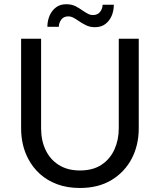

<svg xmlns="http://www.w3.org/2000/svg" viewBox="-20 -904 776 932"><path d="M368 8.5Q306.5 8.5 258 -9.5Q209.5 -27.5 174.2 -59.2Q139 -91 117 -133Q82.5 -198.5 82.5 -281V-716H179.5V-281.5Q179.5 -222 201.5 -175.8Q223.5 -129.5 265.8 -103Q308 -76.5 368 -76.5Q431 -76.5 472.8 -104.2Q514.5 -132 535.5 -178.5Q556.5 -225 556.5 -281V-716H653.5V-281Q653.5 -199.5 619.5 -134.2Q585.5 -69 520.5 -29.5Q456.5 8.5 368 8.5ZM441 -772Q416 -772 396.5 -782Q375.5 -792.5 360 -803.5Q347 -812.5 335.5 -818.5Q324 -824.5 311.5 -824.5Q288.5 -824.5 277 -808.2Q265.5 -792 265.5 -774H210Q210 -803 220.8 -828Q231.5 -853 251.8 -868.2Q272 -883.5 301.5 -883.5Q327 -883.5 346.5 -874Q367 -863 382.5 -852Q395.5 -843 407 -837Q418.5 -831 431 -831Q454.5 -831 466.2 -846.8Q478 -862.5 478 -881H532.5Q532.5 -852 522 -827.2Q511.5 -802.5 491.2 -787.2Q471 -772 441 -772Z"/></svg>

Font: Verano Sans
Style: Regular
Weight: 400
Designer: Lukasz Dziedzic with Adam Twardoch and Botio Nikoltchev
Foundry: tyPoland Lukasz Dziedzic
Version: Version 3.001;December 28, 2019;FontCreator 12.0.0.2547 64-b